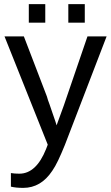

<svg xmlns="http://www.w3.org/2000/svg" viewBox="-20 -705 540 933"><path d="M93 208Q57 208 33 202V136Q51 139 74 139Q156 139 204 19L212 -2L2 -528H96L208 -236L213 -219Q215 -214 220.5 -198.5Q226 -183 235 -156Q245 -129 249.5 -114Q254 -99 255 -96L290 -192L405 -528H498L295 0Q278 42 263 73.5Q248 105 234 125Q179 208 93 208ZM312 -595V-685H392V-595ZM120 -595V-685H200V-595Z"/></svg>

Font: Libra Sans
Style: Regular
Weight: 400
Foundry: Context Ltd
Version: Version 1.000; ttfautohint (v1.3)